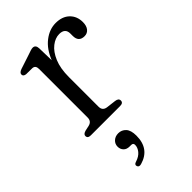

<svg xmlns="http://www.w3.org/2000/svg" viewBox="-224 -548 875 875"><g transform="rotate(-45 213.0 -110.5)"><path d="M184 -447 186 -368Q206 -419.5 242 -447.5Q278 -475.5 318.5 -475.5Q360.5 -475.5 385 -452Q409.5 -428.5 409.5 -390.5Q409.5 -366.5 398.5 -353Q387.5 -339.5 369.5 -339.5Q332 -339.5 332 -379V-394Q332 -428.5 294.5 -428.5Q268.5 -428.5 243.8 -409.2Q219 -390 203 -352Q187 -314 187 -258V-67.5Q187 -41 214 -38L259 -32.5Q279 -30 279 -15.5Q279 0 258.5 0H70Q50 0 50 -15.5Q50 -27 68 -32L93 -37.5Q117 -43 117 -67.5V-381Q117 -403.5 98.5 -405L58.5 -405.5Q42 -407.5 42 -419.5Q42 -431 60.5 -437.5L129 -460Q141.5 -464.5 150.2 -467.2Q159 -470 164.5 -470Q183 -470 184 -447ZM159.5 161Q140 161 129.8 150Q119.5 139 119.5 123Q119.5 105 132.5 93.2Q145.5 81.5 165 81.5Q186.5 81.5 201.2 97.2Q216 113 216 148Q216 232.5 139 254.5Q123 259 119 247Q115 235 130.5 230.5Q156 222.5 169 206.5Q182 190.5 182 173.5Q182 161 169 161Z"/></g></svg>

Font: Fraunces 9pt S050 Light
Style: Regular
Weight: 300
Version: Version 1.000; ttfautohint (v1.8.3)